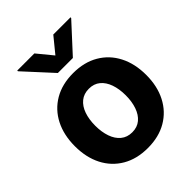

<svg xmlns="http://www.w3.org/2000/svg" viewBox="-220 -891 1021 1021"><g transform="rotate(-45 290.5 -380.5)"><path d="M290.2 10.5Q207.4 10.5 147.2 -24.8Q87 -60.1 54.5 -123.4Q22.1 -186.7 22.1 -270.7Q22.1 -355.3 54.5 -418.7Q87 -482.1 147.2 -517.4Q207.4 -552.7 290.2 -552.7Q373.2 -552.7 433.4 -517.4Q493.7 -482.1 526.2 -418.7Q558.8 -355.3 558.8 -270.7Q558.8 -186.7 526.2 -123.4Q493.7 -60.1 433.4 -24.8Q373.2 10.5 290.2 10.5ZM290.8 -107.4Q328.7 -107.4 354 -128.6Q379.3 -149.8 392.2 -187Q405.1 -224.1 405.1 -271.3Q405.1 -319.1 392.2 -356Q379.3 -392.8 354 -413.8Q328.7 -434.8 290.8 -434.8Q253 -434.8 227.3 -413.8Q201.6 -392.8 188.7 -356Q175.8 -319.1 175.8 -271.3Q175.8 -224.1 188.7 -187Q201.6 -149.8 227.3 -128.6Q253 -107.4 290.8 -107.4ZM218.9 -772.3 290.2 -685.5 361.1 -772.3H490.4V-767L346.5 -610.4H233.6L90 -767V-772.3Z"/></g></svg>

Font: Inter Tight
Style: Regular
Weight: 400
Designer: Rasmus Andersson
Foundry: rsms
Version: Version 3.002